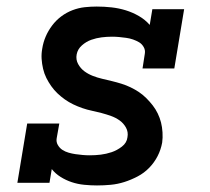

<svg xmlns="http://www.w3.org/2000/svg" viewBox="-20 -558 640 586"><path d="M276 8Q257 8 237 6Q217 4 199 -2Q181 -8 165 -18Q149 -28 138 -42L131 0H33L63 -181H161L153 -136Q151 -125 156.5 -115.5Q162 -106 170.5 -100.5Q179 -95 189.5 -92Q200 -89 210.5 -87.5Q221 -86 232 -85Q243 -84 254 -84Q271 -84 287.5 -86Q304 -88 320.5 -93.5Q337 -99 352 -110.5Q367 -122 369 -139Q372 -155 364.5 -168.5Q357 -182 345 -190.5Q333 -199 319 -204Q305 -209 290 -213Q275 -217 260.5 -220Q246 -223 231.5 -228Q217 -233 203.5 -239.5Q190 -246 178 -254.5Q166 -263 155.5 -273Q145 -283 136.5 -295Q128 -307 121.5 -320Q115 -333 111.5 -348Q108 -363 107 -378.5Q106 -394 109 -410Q112 -429 119.5 -446.5Q127 -464 139 -480Q151 -496 167 -508Q183 -520 201.5 -527Q220 -534 238.5 -536Q257 -538 275 -538Q298 -538 320.5 -535.5Q343 -533 364 -526.5Q385 -520 404 -509Q423 -498 437 -482L445 -530H542L512 -349H415L422 -394Q424 -405 418.5 -414.5Q413 -424 404.5 -429Q396 -434 386 -437.5Q376 -441 365 -442.5Q354 -444 343.5 -445Q333 -446 322 -446Q306 -446 290 -444Q274 -442 258.5 -436.5Q243 -431 230 -419.5Q217 -408 214 -392Q211 -376 218.5 -362.5Q226 -349 237.5 -340.5Q249 -332 263 -326.5Q277 -321 292 -317.5Q307 -314 321.5 -310.5Q336 -307 350.5 -302.5Q365 -298 378.5 -291.5Q392 -285 404 -277Q416 -269 426.5 -258.5Q437 -248 446 -236.5Q455 -225 461.5 -211.5Q468 -198 471.5 -184Q475 -170 476 -154Q477 -138 475 -123Q471 -101 461 -81.5Q451 -62 435.5 -46Q420 -30 400 -19.5Q380 -9 359.5 -2.5Q339 4 318 6Q297 8 276 8Z"/></svg>

Font: Iosevka Slab SmBdExObl
Style: Regular
Weight: 600
Width: 7
Italic angle: -9°
Monospace: yes
Designer: Belleve Invis
Foundry: Belleve Invis
Version: Version 11.1.0; ttfautohint (v1.8.3)